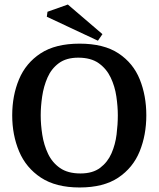

<svg xmlns="http://www.w3.org/2000/svg" viewBox="-20 -820 701 849"><path d="M332 9Q227 9 161 -34.5Q95 -78 64.5 -150.5Q34 -223 34 -310Q34 -397 64 -469Q94 -541 159.5 -584Q225 -627 332 -627Q439 -627 504 -584Q569 -541 598 -469Q627 -397 627 -310Q627 -223 597.5 -150.5Q568 -78 503 -34.5Q438 9 332 9ZM336 -53Q390 -53 423 -78Q456 -103 473 -142Q490 -181 495.5 -225.5Q501 -270 501 -310Q501 -349 494.5 -393.5Q488 -438 469.5 -477Q451 -516 416.5 -540.5Q382 -565 326 -565Q273 -565 240 -540.5Q207 -516 190 -477Q173 -438 166.5 -393.5Q160 -349 160 -310Q160 -269 167 -224Q174 -179 192.5 -140Q211 -101 245.5 -77Q280 -53 336 -53ZM413 -640 187 -746 190 -768 280 -800 433 -669Z"/></svg>

Font: Manuale SemiBold
Style: Regular
Weight: 600
Version: Version 1.002